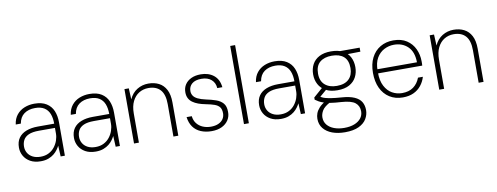

<svg xmlns="http://www.w3.org/2000/svg" viewBox="-73 -1115 4509 1742"><g transform="rotate(-10 2182.0 -244.0)"><path d="M224 12Q167 12 128 -10Q89 -32 69 -67.5Q49 -103 49 -144Q49 -198 74 -233Q99 -268 144.5 -285.5Q190 -303 251 -303H402Q402 -356 387 -394Q372 -432 339.5 -452.5Q307 -473 255 -473Q194 -473 154 -444Q114 -415 104 -356H57Q64 -409 92.5 -444Q121 -479 163.5 -496Q206 -513 255 -513Q324 -513 366.5 -486Q409 -459 428 -413Q447 -367 447 -308V0H408L403 -100Q395 -84 381 -64.5Q367 -45 346 -28Q325 -11 295 0.5Q265 12 224 12ZM229 -29Q272 -29 304.5 -45.5Q337 -62 358.5 -89.5Q380 -117 391 -149Q402 -181 402 -212V-264H254Q194 -264 159.5 -248.5Q125 -233 110.5 -206Q96 -179 96 -145Q96 -113 111.5 -86.5Q127 -60 157 -44.5Q187 -29 229 -29Z M731 12Q674 12 635 -10Q596 -32 576 -67.5Q556 -103 556 -144Q556 -198 581 -233Q606 -268 651.5 -285.5Q697 -303 758 -303H909Q909 -356 894 -394Q879 -432 846.5 -452.5Q814 -473 762 -473Q701 -473 661 -444Q621 -415 611 -356H564Q571 -409 599.5 -444Q628 -479 670.5 -496Q713 -513 762 -513Q831 -513 873.5 -486Q916 -459 935 -413Q954 -367 954 -308V0H915L910 -100Q902 -84 888 -64.5Q874 -45 853 -28Q832 -11 802 0.5Q772 12 731 12ZM736 -29Q779 -29 811.5 -45.5Q844 -62 865.5 -89.5Q887 -117 898 -149Q909 -181 909 -212V-264H761Q701 -264 666.5 -248.5Q632 -233 617.5 -206Q603 -179 603 -145Q603 -113 618.5 -86.5Q634 -60 664 -44.5Q694 -29 736 -29Z M1084 0V-501H1124L1129 -399Q1155 -456 1202 -484.5Q1249 -513 1305 -513Q1360 -513 1402 -491.5Q1444 -470 1468 -424.5Q1492 -379 1492 -306V0H1447V-299Q1447 -388 1409 -430.5Q1371 -473 1299 -473Q1251 -473 1212.5 -449.5Q1174 -426 1151.5 -380.5Q1129 -335 1129 -268V0Z M1798 12Q1743 12 1699 -6.5Q1655 -25 1628.5 -62Q1602 -99 1595 -153H1643Q1647 -114 1668.5 -86Q1690 -58 1724 -43.5Q1758 -29 1799 -29Q1839 -29 1868 -42Q1897 -55 1912 -78Q1927 -101 1927 -130Q1927 -167 1911.5 -187Q1896 -207 1865 -218Q1834 -229 1787 -238Q1750 -245 1720 -256Q1690 -267 1668 -283Q1646 -299 1634.5 -322Q1623 -345 1623 -376Q1623 -417 1643 -447.5Q1663 -478 1700 -495.5Q1737 -513 1788 -513Q1859 -513 1906.5 -475.5Q1954 -438 1962 -364H1915Q1912 -413 1878.5 -442.5Q1845 -472 1787 -472Q1730 -472 1700 -446.5Q1670 -421 1670 -379Q1670 -356 1682 -337Q1694 -318 1722 -304Q1750 -290 1796 -280Q1845 -270 1885.5 -256Q1926 -242 1950 -214.5Q1974 -187 1974 -135Q1975 -93 1953.5 -59.5Q1932 -26 1892.5 -7Q1853 12 1798 12Z M2097 0V-720H2142V0Z M2437 12Q2380 12 2341 -10Q2302 -32 2282 -67.5Q2262 -103 2262 -144Q2262 -198 2287 -233Q2312 -268 2357.5 -285.5Q2403 -303 2464 -303H2615Q2615 -356 2600 -394Q2585 -432 2552.5 -452.5Q2520 -473 2468 -473Q2407 -473 2367 -444Q2327 -415 2317 -356H2270Q2277 -409 2305.5 -444Q2334 -479 2376.5 -496Q2419 -513 2468 -513Q2537 -513 2579.5 -486Q2622 -459 2641 -413Q2660 -367 2660 -308V0H2621L2616 -100Q2608 -84 2594 -64.5Q2580 -45 2559 -28Q2538 -11 2508 0.5Q2478 12 2437 12ZM2442 -29Q2485 -29 2517.5 -45.5Q2550 -62 2571.5 -89.5Q2593 -117 2604 -149Q2615 -181 2615 -212V-264H2467Q2407 -264 2372.5 -248.5Q2338 -233 2323.5 -206Q2309 -179 2309 -145Q2309 -113 2324.5 -86.5Q2340 -60 2370 -44.5Q2400 -29 2442 -29Z M2988 232Q2922 232 2871 213Q2820 194 2790.5 157.5Q2761 121 2761 69Q2761 43 2770 18.5Q2779 -6 2801 -30.5Q2823 -55 2864 -78L2904 -61Q2846 -31 2827 1Q2808 33 2808 64Q2808 104 2831 132.5Q2854 161 2895 176.5Q2936 192 2988 192Q3043 192 3082 176.5Q3121 161 3142.5 133.5Q3164 106 3164 70Q3164 20 3128.5 -9Q3093 -38 3001 -44Q2945 -47 2907 -53Q2869 -59 2843 -67.5Q2817 -76 2799.5 -86Q2782 -96 2767 -107V-127L2857 -206L2900 -191L2808 -112V-132Q2821 -125 2833 -118Q2845 -111 2865 -105.5Q2885 -100 2919 -94.5Q2953 -89 3010 -85Q3084 -80 3128 -60.5Q3172 -41 3191 -9Q3210 23 3210 67Q3210 109 3187.5 147Q3165 185 3116 208.5Q3067 232 2988 232ZM2987 -155Q2922 -155 2879 -179Q2836 -203 2814.5 -243.5Q2793 -284 2793 -334Q2793 -386 2814.5 -426.5Q2836 -467 2879.5 -490Q2923 -513 2987 -513Q3054 -513 3097 -490Q3140 -467 3161 -426.5Q3182 -386 3182 -334Q3182 -284 3161 -243.5Q3140 -203 3097 -179Q3054 -155 2987 -155ZM2988 -195Q3061 -195 3099 -232Q3137 -269 3137 -334Q3137 -405 3098 -439Q3059 -473 2988 -473Q2919 -473 2878.5 -439Q2838 -405 2838 -334Q2838 -266 2878.5 -230.5Q2919 -195 2988 -195ZM3076 -461 3058 -501H3251V-464Z M3560 12Q3490 12 3438 -21Q3386 -54 3358 -113.5Q3330 -173 3330 -254Q3330 -335 3359.5 -393Q3389 -451 3441.5 -482Q3494 -513 3562 -513Q3636 -513 3685 -480.5Q3734 -448 3758.5 -395.5Q3783 -343 3783 -281Q3783 -272 3783 -263Q3783 -254 3782 -242H3362V-280H3740Q3739 -376 3689 -424.5Q3639 -473 3561 -473Q3513 -473 3470.5 -451Q3428 -429 3401.5 -384Q3375 -339 3375 -268V-250Q3375 -174 3401 -124.5Q3427 -75 3469 -51.5Q3511 -28 3560 -28Q3623 -28 3664 -58Q3705 -88 3725 -141H3770Q3757 -97 3729 -62Q3701 -27 3659 -7.5Q3617 12 3560 12Z M3896 0V-501H3936L3941 -399Q3967 -456 4014 -484.5Q4061 -513 4117 -513Q4172 -513 4214 -491.5Q4256 -470 4280 -424.5Q4304 -379 4304 -306V0H4259V-299Q4259 -388 4221 -430.5Q4183 -473 4111 -473Q4063 -473 4024.5 -449.5Q3986 -426 3963.5 -380.5Q3941 -335 3941 -268V0Z"/></g></svg>

Font: DM Sans 17pt ExtraLight
Style: Regular
Weight: 250
Version: Version 4.004;gftools[0.9.30]